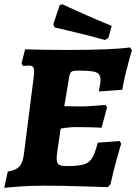

<svg xmlns="http://www.w3.org/2000/svg" viewBox="-25 -881 646 911"><path d="M293 -93Q347 -93 373 -101Q399 -109 412.5 -131.5Q426 -154 439 -204L542 -212L550 -200Q545 -184 529 -126.5Q513 -69 499 -6L486 7Q457 6 361 3Q265 0 181 0Q123 0 67 4Q11 8 -5 10L12 -67Q51 -73 67.5 -91.5Q84 -110 89 -154L135 -516Q137 -536 137 -541Q137 -557 131.5 -563.5Q126 -570 112 -570Q104 -570 96 -569Q88 -568 85 -568L77 -579L94 -647Q114 -646 171.5 -645Q229 -644 294 -644Q506 -644 592 -656L601 -643Q599 -636 591.5 -610Q584 -584 573 -540Q562 -496 555 -455L444 -447Q445 -453 448.5 -471Q452 -489 452 -501Q452 -520 443.5 -529.5Q435 -539 413.5 -542.5Q392 -546 349 -546Q322 -546 314.5 -541Q307 -536 303 -515L280 -377L365 -376Q384 -376 423 -379Q462 -382 475 -383L483 -372L457 -275Q445 -276 410 -277Q375 -278 336 -278Q303 -278 263 -271L255 -217Q244 -149 244 -130Q244 -107 254 -100Q264 -93 293 -93ZM258 -856 271 -861Q291 -851 362.5 -819Q434 -787 505 -758L489 -701L473 -691Q399 -712 327 -729Q255 -746 234 -751L228 -766Z"/></svg>

Font: Alegreya ExtraBold
Style: Italic
Weight: 800
Italic angle: -7°
Designer: Juan Pablo del Peral
Foundry: Huerta Tipografica
Version: Version 2.007; ttfautohint (v1.6)